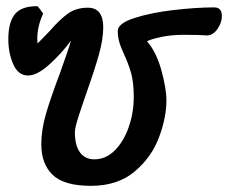

<svg xmlns="http://www.w3.org/2000/svg" viewBox="-20 -587 740 623"><path d="M71 -342Q39 -342 23 -378.5Q7 -415 7 -460Q7 -513 27.5 -540Q48 -567 101 -567Q105 -564 111 -555.5Q117 -547 120 -543Q101 -501 101 -462Q101 -451 102 -446Q114 -458 123.5 -468Q133 -478 141 -486Q174 -524 200.5 -543Q227 -562 265 -562Q315 -562 315 -498Q315 -459 300 -406.5Q285 -354 257 -275Q244 -238 233.5 -205Q223 -172 223 -158Q223 -115 239.5 -92.5Q256 -70 286 -70Q324 -70 353 -99.5Q382 -129 398 -175.5Q414 -222 414 -272Q414 -319 405.5 -349.5Q397 -380 382 -412Q380 -416 374 -430.5Q368 -445 365 -458.5Q362 -472 362 -486Q362 -511 416 -528.5Q470 -546 544 -554.5Q618 -563 675 -563Q700 -563 700 -535Q700 -514 686 -493.5Q672 -473 653 -472Q629 -474 575 -474Q536 -474 503 -467Q470 -460 457 -453Q487 -419 503.5 -359.5Q520 -300 520 -261Q520 -206 496 -141.5Q472 -77 417 -30.5Q362 16 275 16Q188 16 151 -19.5Q114 -55 114 -119Q114 -165 129 -217Q144 -269 174 -348Q204 -431 210 -455Q182 -416 141.5 -379Q101 -342 71 -342Z"/></svg>

Font: Sriracha
Style: Regular
Weight: 400
Designer: Suppakit Chalermlarp
Version: Version 1.002g